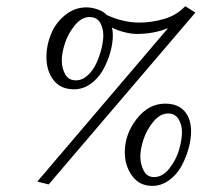

<svg xmlns="http://www.w3.org/2000/svg" viewBox="-20 -589 677 628"><path d="M439 -77.1Q439 -52.2 450 -31Q460.9 -9.8 483.9 -9.8Q511.7 -9.8 533.7 -37.6Q555.7 -65.4 565.4 -98.1Q575.2 -130.9 575.2 -157.2Q575.2 -181.2 564 -199.5Q552.7 -217.8 529.8 -217.8Q503.9 -217.8 481.9 -191.4Q460 -165 449.5 -133.3Q439 -101.6 439 -77.1ZM182.1 -392.1Q182.1 -366.2 193.1 -346.2Q204.1 -326.2 228 -326.2Q249 -326.2 266.8 -342.5Q284.7 -358.9 295.4 -382.6Q306.2 -406.2 312 -430.4Q317.9 -454.6 317.9 -473.1Q317.9 -497.6 307.1 -515.4Q296.4 -533.2 272.9 -533.2Q247.1 -533.2 225.1 -506.6Q203.1 -480 192.6 -448Q182.1 -416 182.1 -392.1ZM139.2 14.2 102.1 4.9 529.8 -497.1Q483.4 -478 426.8 -478Q408.7 -478 384.5 -484.4Q360.4 -490.7 346.2 -499Q349.1 -487.3 349.1 -474.1Q349.1 -447.3 340.6 -417.2Q332 -387.2 316.7 -359.9Q301.3 -332.5 276.4 -314.7Q251.5 -296.9 222.2 -296.9Q178.2 -296.9 155 -327.1Q131.8 -357.4 131.8 -402.8Q131.8 -441.4 147 -478Q162.1 -514.6 193.1 -539.8Q224.1 -564.9 263.2 -564.9Q280.3 -564.9 299.8 -558.1Q319.3 -551.3 329.1 -540Q383.3 -515.1 436 -515.1Q476.1 -515.1 517.1 -527.1Q558.1 -539.1 585.9 -568.8L619.1 -547.9ZM388.2 -90.8Q388.2 -150.4 427.2 -200.2Q466.3 -250 520 -250Q562 -250 583.5 -225.3Q605 -200.7 605 -159.2Q605 -132.3 596.4 -102.1Q587.9 -71.8 572.8 -44.4Q557.6 -17.1 532.5 1Q507.3 19 478 19Q436 19 412.1 -13.9Q388.2 -46.9 388.2 -90.8Z"/></svg>

Font: Common Serif
Style: Italic
Weight: 400
Italic angle: -12°
Designer: Philipp H. Poll, Khaled Hosny
Foundry: Stefan Peev, Context Ltd.
Version: Version 1.026